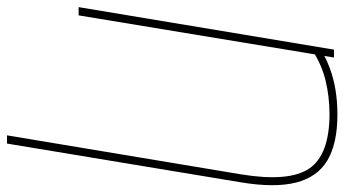

<svg xmlns="http://www.w3.org/2000/svg" viewBox="-251 -540 981 547"><g transform="rotate(90 239.5 -266.5)"><path d="M375 204.1H351.6L462.9 -463.9Q484.9 -599.1 446.3 -656.7Q407.7 -714.4 291 -714.8Q239.7 -714.4 195.8 -703.6Q151.9 -692.9 114.3 -668.9L106.4 -689.5Q131.8 -705.1 160.9 -715.8Q189.9 -726.6 222.7 -731.9Q255.4 -737.3 292 -737.3Q375 -737.3 422.9 -708.7Q470.7 -680.2 486.1 -619.4Q501.5 -558.6 485.4 -461.9ZM129.9 -727.5 9.8 0H-13.7L107.4 -727.5Z"/></g></svg>

Font: Inter 24pt Thin
Style: Italic
Weight: 250
Italic angle: -9.3988°
Version: Version 4.001;git-66647c0bb